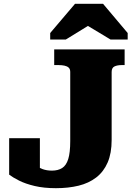

<svg xmlns="http://www.w3.org/2000/svg" viewBox="-20 -969 705 1006"><path d="M264 -710H633V-628H618Q595 -628 580 -621Q565 -614 565 -592V-236Q565 -166 544 -117.5Q523 -69 484 -39Q445 -9 391.5 4Q338 17 273 17Q210 17 161.5 5.5Q113 -6 79.5 -23Q46 -40 28 -54V-245H189V-61Q171 -66 156.5 -77.5Q142 -89 133 -101.5Q124 -114 124 -121.5Q124 -129 136 -127Q147 -116 164 -103.5Q181 -91 203 -83Q225 -75 252 -75Q284 -75 305.5 -88.5Q327 -102 337.5 -135.5Q348 -169 348 -230V-592Q348 -607 340 -614.5Q332 -622 318 -625Q304 -628 287 -628H264ZM520 -949H373L243 -796V-762H325L486 -861L396 -860L559 -762H649V-796Z"/></svg>

Font: Roboto Serif 20pt ExtraBold
Style: Regular
Weight: 800
Version: Version 1.008